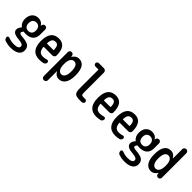

<svg xmlns="http://www.w3.org/2000/svg" viewBox="211 -2049 3578 3578"><g transform="rotate(45 2000.0 -260.0)"><path d="M250 -444.3Q204.1 -444.3 177.7 -416Q151.4 -387.7 151.4 -335Q151.4 -280.3 177.2 -252Q203.1 -223.6 250 -223.6Q294.9 -223.6 320.8 -251.5Q346.7 -279.3 346.7 -332Q346.7 -383.8 319.8 -414.1Q293 -444.3 250 -444.3ZM230.5 141.6Q358.4 141.6 358.4 78.1Q358.4 48.8 329.1 33.7Q299.8 18.6 219.7 11.7Q71.3 -1 72.3 -89.8Q72.3 -130.9 112.3 -179.7L113.3 -180.7Q118.2 -185.5 113.3 -192.4Q46.9 -244.1 46.9 -339.8Q46.9 -427.7 92.8 -479Q138.7 -530.3 216.8 -530.3Q301.8 -530.3 346.7 -459Q346.7 -458 348.6 -458H349.6V-468.8Q350.6 -491.2 366.2 -505.4Q381.8 -519.5 404.3 -519.5Q425.8 -519.5 440.4 -504.4Q455.1 -489.3 455.1 -467.8V-335Q455.1 -245.1 402.3 -197.8Q349.6 -150.4 252 -150.4Q221.7 -150.4 201.2 -154.3Q194.3 -155.3 191.4 -148.4Q188.5 -140.6 183.6 -134.8Q170.9 -117.2 170.9 -108.4Q170.9 -90.8 189 -81.5Q207 -72.3 254.9 -68.4Q372.1 -59.6 417 -25.4Q461.9 8.8 461.9 82Q461.9 152.3 402.8 191.4Q343.8 230.5 230.5 230.5Q162.1 230.5 90.8 208Q69.3 201.2 57.1 182.6Q44.9 164.1 44.9 140.6Q44.9 125 59.1 116.2Q73.2 107.4 88.9 113.3Q164.1 141.6 230.5 141.6Z M757.8 -442.4Q710 -442.4 687.5 -414.6Q665 -386.7 660.2 -314.5Q660.2 -305.7 668 -304.7H831.1Q838.9 -304.7 838.9 -314.5Q836.9 -382.8 816.9 -412.6Q796.9 -442.4 757.8 -442.4ZM772.5 9.8Q548.8 9.8 548.3 -260.3Q547.9 -530.3 757.8 -530.3Q849.6 -530.3 897.5 -469.7Q945.3 -409.2 947.3 -276.4Q948.2 -252 930.7 -235.8Q913.1 -219.7 888.7 -219.7H668Q661.1 -219.7 661.1 -210.9Q668 -137.7 697.3 -107.9Q726.6 -78.1 785.2 -78.1Q825.2 -78.1 876 -93.8Q891.6 -98.6 905.8 -88.9Q919.9 -79.1 919.9 -61.5Q919.9 -40 906.7 -22.9Q893.6 -5.9 874 -2Q820.3 9.8 772.5 9.8Z M1157.2 -264.6V-254.9Q1157.2 -171.9 1184.1 -129.9Q1210.9 -87.9 1254.9 -87.9Q1298.8 -87.9 1325.2 -129.9Q1351.6 -171.9 1351.6 -259.8Q1351.6 -431.6 1254.9 -431.6Q1210.9 -431.6 1184.1 -389.2Q1157.2 -346.7 1157.2 -264.6ZM1049.8 166V-467.8Q1049.8 -489.3 1065.4 -504.4Q1081.1 -519.5 1101.6 -519.5Q1124 -519.5 1138.7 -504.9Q1153.3 -490.2 1154.3 -467.8L1155.3 -448.2H1156.2Q1158.2 -448.2 1158.2 -449.2Q1210 -530.3 1285.2 -530.3Q1460 -530.3 1460 -259.8Q1460 -126 1412.1 -58.1Q1364.3 9.8 1285.2 9.8Q1205.1 9.8 1161.1 -71.3Q1161.1 -72.3 1159.2 -72.3H1158.2V166Q1158.2 188.5 1142.1 204.1Q1126 219.7 1104 219.7Q1082 219.7 1065.9 204.1Q1049.8 188.5 1049.8 166Z M1603.5 -641.6Q1585.9 -641.6 1572.8 -654.8Q1559.6 -668 1559.6 -686Q1559.6 -704.1 1572.8 -717.3Q1585.9 -730.5 1603.5 -730.5H1739.3Q1762.7 -730.5 1779.3 -713.4Q1795.9 -696.3 1795.9 -672.9V-169.9Q1795.9 -102.5 1805.7 -90.3Q1815.4 -78.1 1865.2 -78.1Q1883.8 -78.1 1894.5 -79.1Q1912.1 -81.1 1926.3 -68.8Q1940.4 -56.6 1940.4 -39.1Q1940.4 -20.5 1927.7 -6.3Q1915 7.8 1896.5 8.8Q1881.8 9.8 1847.7 9.8Q1747.1 9.8 1715.8 -20.5Q1684.6 -50.8 1684.6 -150.4V-633.8Q1684.6 -641.6 1675.8 -641.6Z M2257.8 -442.4Q2210 -442.4 2187.5 -414.6Q2165 -386.7 2160.2 -314.5Q2160.2 -305.7 2168 -304.7H2331.1Q2338.9 -304.7 2338.9 -314.5Q2336.9 -382.8 2316.9 -412.6Q2296.9 -442.4 2257.8 -442.4ZM2272.5 9.8Q2048.8 9.8 2048.3 -260.3Q2047.9 -530.3 2257.8 -530.3Q2349.6 -530.3 2397.5 -469.7Q2445.3 -409.2 2447.3 -276.4Q2448.2 -252 2430.7 -235.8Q2413.1 -219.7 2388.7 -219.7H2168Q2161.1 -219.7 2161.1 -210.9Q2168 -137.7 2197.3 -107.9Q2226.6 -78.1 2285.2 -78.1Q2325.2 -78.1 2376 -93.8Q2391.6 -98.6 2405.8 -88.9Q2419.9 -79.1 2419.9 -61.5Q2419.9 -40 2406.7 -22.9Q2393.6 -5.9 2374 -2Q2320.3 9.8 2272.5 9.8Z M2757.8 -442.4Q2710 -442.4 2687.5 -414.6Q2665 -386.7 2660.2 -314.5Q2660.2 -305.7 2668 -304.7H2831.1Q2838.9 -304.7 2838.9 -314.5Q2836.9 -382.8 2816.9 -412.6Q2796.9 -442.4 2757.8 -442.4ZM2772.5 9.8Q2548.8 9.8 2548.3 -260.3Q2547.9 -530.3 2757.8 -530.3Q2849.6 -530.3 2897.5 -469.7Q2945.3 -409.2 2947.3 -276.4Q2948.2 -252 2930.7 -235.8Q2913.1 -219.7 2888.7 -219.7H2668Q2661.1 -219.7 2661.1 -210.9Q2668 -137.7 2697.3 -107.9Q2726.6 -78.1 2785.2 -78.1Q2825.2 -78.1 2876 -93.8Q2891.6 -98.6 2905.8 -88.9Q2919.9 -79.1 2919.9 -61.5Q2919.9 -40 2906.7 -22.9Q2893.6 -5.9 2874 -2Q2820.3 9.8 2772.5 9.8Z M3250 -444.3Q3204.1 -444.3 3177.7 -416Q3151.4 -387.7 3151.4 -335Q3151.4 -280.3 3177.2 -252Q3203.1 -223.6 3250 -223.6Q3294.9 -223.6 3320.8 -251.5Q3346.7 -279.3 3346.7 -332Q3346.7 -383.8 3319.8 -414.1Q3293 -444.3 3250 -444.3ZM3230.5 141.6Q3358.4 141.6 3358.4 78.1Q3358.4 48.8 3329.1 33.7Q3299.8 18.6 3219.7 11.7Q3071.3 -1 3072.3 -89.8Q3072.3 -130.9 3112.3 -179.7L3113.3 -180.7Q3118.2 -185.5 3113.3 -192.4Q3046.9 -244.1 3046.9 -339.8Q3046.9 -427.7 3092.8 -479Q3138.7 -530.3 3216.8 -530.3Q3301.8 -530.3 3346.7 -459Q3346.7 -458 3348.6 -458H3349.6V-468.8Q3350.6 -491.2 3366.2 -505.4Q3381.8 -519.5 3404.3 -519.5Q3425.8 -519.5 3440.4 -504.4Q3455.1 -489.3 3455.1 -467.8V-335Q3455.1 -245.1 3402.3 -197.8Q3349.6 -150.4 3252 -150.4Q3221.7 -150.4 3201.2 -154.3Q3194.3 -155.3 3191.4 -148.4Q3188.5 -140.6 3183.6 -134.8Q3170.9 -117.2 3170.9 -108.4Q3170.9 -90.8 3189 -81.5Q3207 -72.3 3254.9 -68.4Q3372.1 -59.6 3417 -25.4Q3461.9 8.8 3461.9 82Q3461.9 152.3 3402.8 191.4Q3343.8 230.5 3230.5 230.5Q3162.1 230.5 3090.8 208Q3069.3 201.2 3057.1 182.6Q3044.9 164.1 3044.9 140.6Q3044.9 125 3059.1 116.2Q3073.2 107.4 3088.9 113.3Q3164.1 141.6 3230.5 141.6Z M3740.2 -431.6Q3643.6 -431.6 3642.6 -259.8Q3642.6 -171.9 3669.4 -129.9Q3696.3 -87.9 3740.2 -87.9Q3784.2 -87.9 3811 -129.9Q3837.9 -171.9 3837.9 -254.9V-264.6Q3837.9 -346.7 3811 -389.2Q3784.2 -431.6 3740.2 -431.6ZM3710 9.8Q3630.9 9.8 3583 -58.1Q3535.2 -126 3535.2 -259.8Q3535.2 -529.3 3710 -530.3Q3788.1 -530.3 3834 -451.2Q3834 -450.2 3835.9 -450.2Q3836.9 -450.2 3836.9 -451.2V-696.3Q3836.9 -718.8 3852.5 -734.4Q3868.2 -750 3891.1 -750Q3914.1 -750 3929.7 -733.9Q3945.3 -717.8 3945.3 -696.3V-50.8Q3945.3 -29.3 3930.2 -14.6Q3915 0 3893.6 0Q3871.1 0 3856.4 -14.6Q3841.8 -29.3 3840.8 -50.8L3839.8 -71.3Q3839.8 -72.3 3838.9 -72.3Q3836.9 -72.3 3836.9 -71.3Q3785.2 9.8 3710 9.8Z"/></g></svg>

Font: Rounded Mgen+ 2m medium
Style: Regular
Weight: 500
Designer: [Source Han Sans]
Ryoko NISHIZUKA  (kana & ideographs); Paul D. Hunt (Latin, Greek & Cyrillic); Wenlong ZHANG  (bopomofo
Version: Version 1.059.20150602